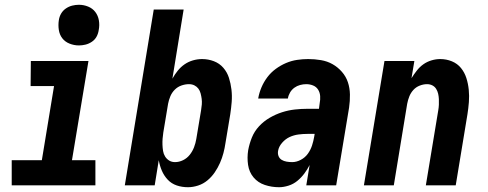

<svg xmlns="http://www.w3.org/2000/svg" viewBox="-20 -775 2040 803"><path d="M29 0V-105H155L206 -415H108L109 -520H350L281 -105H379V0ZM310 -585Q290 -585 271 -592.5Q252 -600 240.5 -615Q229 -630 226 -650Q223 -670 226 -690Q228 -705 235.5 -718Q243 -731 255.5 -739.5Q268 -748 282 -751.5Q296 -755 310 -755Q330 -755 348.5 -747.5Q367 -740 378.5 -725Q390 -710 393.5 -690Q397 -670 393 -650Q391 -635 384 -622Q377 -609 364.5 -600.5Q352 -592 338 -588.5Q324 -585 310 -585Z M766 8Q741 8 719 0.5Q697 -7 681.5 -23.5Q666 -40 657 -61Q648 -82 644 -105L627 0H502L623 -735H748L701 -446Q711 -464 723.5 -479.5Q736 -495 752 -506Q768 -517 787 -522.5Q806 -528 825 -528Q851 -528 874.5 -519Q898 -510 914 -491.5Q930 -473 937.5 -449.5Q945 -426 948 -400.5Q951 -375 949 -349Q947 -323 943 -297L923 -177Q920 -156 914.5 -135Q909 -114 900 -93.5Q891 -73 878 -54Q865 -35 847.5 -20.5Q830 -6 808.5 1Q787 8 766 8ZM712 -97Q729 -97 745.5 -105Q762 -113 773.5 -127.5Q785 -142 791.5 -159Q798 -176 801 -194L821 -314Q823 -326 824 -338Q825 -350 823.5 -361.5Q822 -373 819 -384.5Q816 -396 809.5 -404.5Q803 -413 793 -418Q783 -423 770 -423Q755 -423 739 -417.5Q723 -412 711 -400Q699 -388 692.5 -372.5Q686 -357 683 -341L663 -221Q661 -208 660 -195Q659 -182 659.5 -169Q660 -156 662 -143.5Q664 -131 670.5 -120.5Q677 -110 687.5 -103.5Q698 -97 712 -97Z M1147 8Q1116 8 1087.5 -1.5Q1059 -11 1040.5 -33Q1022 -55 1017.5 -85.5Q1013 -116 1018 -147Q1023 -174 1033.5 -200Q1044 -226 1063.5 -247Q1083 -268 1108 -282.5Q1133 -297 1159.5 -305.5Q1186 -314 1213 -317Q1240 -320 1266 -320H1314L1317 -343Q1320 -358 1319 -373Q1318 -388 1310.5 -400Q1303 -412 1289.5 -417.5Q1276 -423 1261 -423Q1248 -423 1235 -419.5Q1222 -416 1211 -408Q1200 -400 1193 -388Q1186 -376 1184 -363H1060V-364Q1064 -387 1073.5 -409.5Q1083 -432 1098 -452Q1113 -472 1133.5 -487Q1154 -502 1176.5 -511.5Q1199 -521 1222.5 -524.5Q1246 -528 1269 -528Q1296 -528 1322.5 -523.5Q1349 -519 1371 -506.5Q1393 -494 1410 -474.5Q1427 -455 1435 -431Q1443 -407 1443.5 -380Q1444 -353 1440 -325L1386 0H1261L1275 -85Q1266 -67 1253 -49.5Q1240 -32 1223.5 -18.5Q1207 -5 1186.5 1.5Q1166 8 1147 8ZM1202 -97Q1220 -97 1238 -106.5Q1256 -116 1267.5 -132Q1279 -148 1285 -166.5Q1291 -185 1294 -203L1296 -215H1266Q1247 -215 1228 -212.5Q1209 -210 1191.5 -202Q1174 -194 1160 -178Q1146 -162 1143 -144Q1141 -132 1145 -122Q1149 -112 1158 -106.5Q1167 -101 1178.5 -99Q1190 -97 1202 -97Z M1502 0 1588 -520H1713L1701 -448Q1711 -464 1723 -479.5Q1735 -495 1750.5 -506Q1766 -517 1784.5 -522.5Q1803 -528 1821 -528Q1847 -528 1870 -518.5Q1893 -509 1908 -490.5Q1923 -472 1930.5 -448.5Q1938 -425 1940.5 -399.5Q1943 -374 1941 -348Q1939 -322 1935 -297L1886 0H1761L1813 -314Q1815 -325 1815.5 -337Q1816 -349 1815.5 -360.5Q1815 -372 1812.5 -383Q1810 -394 1804 -403.5Q1798 -413 1788 -418Q1778 -423 1766 -423Q1751 -423 1735.5 -417Q1720 -411 1709 -399Q1698 -387 1692 -372Q1686 -357 1683 -341L1627 0Z"/></svg>

Font: Iosevka Extrabold Oblique
Style: Regular
Weight: 800
Italic angle: -9°
Monospace: yes
Designer: Belleve Invis
Foundry: Belleve Invis
Version: Version 32.5.0; ttfautohint (v1.8.4)